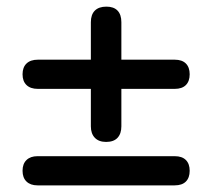

<svg xmlns="http://www.w3.org/2000/svg" viewBox="-20 -559 640 579"><path d="M300 -131Q278 -131 266 -143.5Q254 -156 254 -178V-291H94Q72 -291 60 -302.5Q48 -314 48 -335Q48 -356 60 -367.5Q72 -379 94 -379H254V-492Q254 -515 266 -527Q278 -539 301 -539Q323 -539 334.5 -527Q346 -515 346 -492V-379H507Q529 -379 540.5 -367.5Q552 -356 552 -335Q552 -314 540.5 -302.5Q529 -291 507 -291H346V-178Q346 -156 334.5 -143.5Q323 -131 300 -131ZM93 0Q72 0 60 -11.5Q48 -23 48 -44Q48 -65 60 -76.5Q72 -88 93 -88H507Q529 -88 540.5 -76.5Q552 -65 552 -44Q552 -23 540.5 -11.5Q529 0 507 0Z"/></svg>

Font: Nunito
Style: Bold
Weight: 700
Designer: Vernon Adams
Foundry: Vernon Adams
Version: Version 3.602